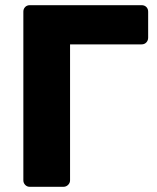

<svg xmlns="http://www.w3.org/2000/svg" viewBox="-20 -720 604 740"><path d="M95 0Q84 0 77 -7.5Q70 -15 70 -25V-675Q70 -686 77 -693Q84 -700 95 -700H526Q537 -700 544 -693Q551 -686 551 -675V-575Q551 -564 544 -556.5Q537 -549 526 -549H250V-25Q250 -15 242.5 -7.5Q235 0 224 0Z"/></svg>

Font: Rubik
Style: Bold
Weight: 700
Designer: Hubert and Fischer
Foundry: Hubert and Fischer
Version: Version 2.300;gftools[0.9.30]